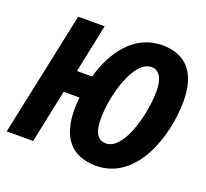

<svg xmlns="http://www.w3.org/2000/svg" viewBox="-125 -876 1115 1037"><g transform="rotate(20 432.0 -357.5)"><path d="M524 10C753 10 850 -272 850 -480C850 -639 777 -725 641 -725C478 -725 382 -586 340 -436H253L311 -714H159L8 0H160L224 -306H315C312 -282 311 -259 311 -238C311 -78 381 10 524 10ZM534 -122C487 -122 462 -156 462 -238C462 -376 525 -594 625 -594C670 -594 694 -553 694 -480C694 -342 633 -122 534 -122Z"/></g></svg>

Font: Noto Sans Display SemiCondensed Extra
Style: Italic
Weight: 800
Width: 4
Italic angle: -12°
Designer: Monotype Design Team
Foundry: Monotype Imaging Inc.
Version: Version 1.900